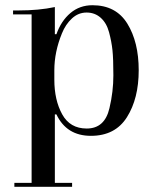

<svg xmlns="http://www.w3.org/2000/svg" viewBox="-20 -500 607 735"><path d="M190 200H256V215H35V200H101V-445H30V-460H51Q129 -460 190 -473V-369H196Q214 -420 249.5 -450Q285 -480 334 -480Q424 -480 467.5 -409.5Q511 -339 511 -231Q511 -123 466 -51.5Q421 20 328 20Q235 20 196 -62H190ZM188 -231V-195Q188 -117 218 -62.5Q248 -8 312 -8Q381 -8 399 -86Q414 -149 414 -212Q414 -275 410.5 -308Q407 -341 397.5 -376.5Q388 -412 365.5 -432Q343 -452 311.5 -452Q280 -452 255.5 -429.5Q231 -407 217 -372Q188 -301 188 -231Z"/></svg>

Font: Elsie
Style: Regular
Weight: 400
Designer: Alejandro Inler
Foundry: Alejandro Inler
Version: 1.002